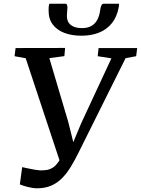

<svg xmlns="http://www.w3.org/2000/svg" viewBox="-20 -1002 760 1035"><path d="M180 13Q158 13 130.2 6Q102.5 -1 87 -8L99.5 -101Q116 -97.5 133.2 -93.8Q150.5 -90 167 -87.2Q183.5 -84.5 197 -83.5Q213 -83.5 229.8 -85.5Q246.5 -87.5 263.2 -97.5Q280 -107.5 296 -130.8Q312 -154 326.5 -197L309.5 -111.5L118.5 -688L58.5 -699L64 -743L331 -743.5L327 -699.5L246 -688.5L348 -344.5L387.5 -186L355 -187.5L417 -336L580.5 -687.5L506.5 -699L511.5 -743H719.5L714 -699L657 -688.5L403 -178.5Q383 -138 361.8 -103Q340.5 -68 315 -42Q289.5 -16 256.5 -1.5Q223.5 13 180 13ZM331.5 -982Q339 -982 341.2 -975.5Q343.5 -969 343.5 -960Q343 -950.5 341.8 -937.8Q340.5 -925 340.5 -915.5Q340.5 -884 361.8 -867.2Q383 -850.5 421.5 -850.5Q455 -850.5 475.2 -863.5Q495.5 -876.5 506 -898.2Q516.5 -920 520 -947Q521.5 -960.5 525.8 -971.2Q530 -982 540 -982H621.5Q621.5 -978.5 621.2 -974Q621 -969.5 620 -962.5Q610.5 -911.5 583.5 -877.5Q556.5 -843.5 514.8 -826.5Q473 -809.5 418.5 -809.5Q367.5 -809.5 327.5 -824.5Q287.5 -839.5 264.5 -869.8Q241.5 -900 242 -946Q242 -955 242.5 -964Q243 -973 246 -982Z"/></svg>

Font: Merriweather 24pt Medium
Style: Italic
Weight: 500
Italic angle: -7.8°
Version: Version 2.101